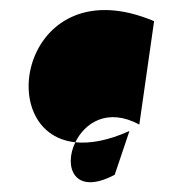

<svg xmlns="http://www.w3.org/2000/svg" viewBox="-20 -483 370 390"><path d="M133 -194C109 -145 130 -84 213 -128L243 -217C199 -197 162 -191 133 -194ZM133 -194C152 -233 198 -265 263 -230L293 -440C28 -552 -39 -212 133 -194Z"/></svg>

Font: Digital Distortion
Style: Regular
Weight: 400
Version: Version 1